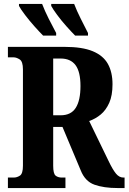

<svg xmlns="http://www.w3.org/2000/svg" viewBox="-20 -951 650 971"><path d="M20 0V-53H49Q66 -53 81 -63Q96 -73 96 -113V-600Q96 -640 79.5 -650.5Q63 -661 49 -661H20V-714H306Q396 -714 449 -692Q502 -670 525.5 -628Q549 -586 549 -525Q549 -468 532.5 -431Q516 -394 489.5 -372Q463 -350 431 -339L529 -137Q550 -93 566.5 -73Q583 -53 604 -53H610V0H575Q505 0 457.5 -17Q410 -34 388 -90L296 -309H249V-113Q249 -73 261 -63Q273 -53 293 -53H311V0ZM287 -368Q339 -368 363 -405.5Q387 -443 387 -516Q387 -588 362 -621.5Q337 -655 287 -655H249V-368ZM360 -771Q342 -789 316.5 -817.5Q291 -846 269.5 -875Q248 -904 239 -921V-931H355Q368 -897 388 -857Q408 -817 425 -784V-771ZM198 -771Q180 -789 154.5 -817.5Q129 -846 107 -875Q85 -904 76 -921V-931H193Q206 -897 226 -857Q246 -817 264 -784V-771Z"/></svg>

Font: Noto Serif ExtraCondensed ExtraBold
Style: Regular
Weight: 800
Width: 2
Designer: Monotype Design Team
Foundry: Monotype Imaging Inc.
Version: Version 2.013; ttfautohint (v1.8.4.7-5d5b)